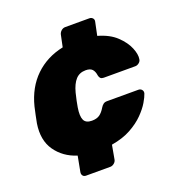

<svg xmlns="http://www.w3.org/2000/svg" viewBox="-128 -720 873 929"><g transform="rotate(-20 308.0 -255.0)"><path d="M158 100Q147 100 141.5 92.5Q136 85 138 74L153 -5Q84 -27 46 -81.5Q8 -136 21 -219Q24 -235 29 -259Q34 -283 38 -300Q61 -391 119.5 -447.5Q178 -504 264 -522L277 -584Q280 -595 289 -602.5Q298 -610 309 -610H433Q444 -610 450.5 -602.5Q457 -595 454 -584L440 -517Q500 -500 534.5 -467Q569 -434 583 -399.5Q597 -365 593 -342Q592 -331 582.5 -323.5Q573 -316 563 -316H401Q390 -316 384.5 -321Q379 -326 377 -336Q374 -358 363.5 -369Q353 -380 330 -380Q298 -380 278.5 -358.5Q259 -337 248 -295Q243 -274 239 -256Q235 -238 233 -224Q226 -181 235.5 -160.5Q245 -140 276 -140Q301 -140 316 -150.5Q331 -161 344 -183Q350 -193 357.5 -198.5Q365 -204 376 -204H538Q549 -204 555.5 -196Q562 -188 559 -177Q554 -161 539 -135.5Q524 -110 496.5 -82Q469 -54 427.5 -31Q386 -8 327 2L314 74Q312 85 302.5 92.5Q293 100 283 100Z"/></g></svg>

Font: Rubik ExtraBold
Style: Italic
Weight: 800
Italic angle: -12°
Designer: Hubert and Fischer
Foundry: Hubert and Fischer
Version: Version 2.300;gftools[0.9.30]